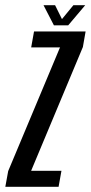

<svg xmlns="http://www.w3.org/2000/svg" viewBox="-58 -719 349 739"><path d="M-37.5 0H167.5L178.5 -61.5H62L63 -64.5L261 -538L271.5 -598H73L62 -536.5H173.5L172.5 -535.5L-26.5 -60.5ZM149.5 -621.5H204.5L270 -699H224.5L180.5 -645.5L154 -699H109.5Z"/></svg>

Font: Anybody ExtraCondensed
Style: Italic
Weight: 400
Width: 2
Italic angle: -10°
Version: Version 1.113;gftools[0.9.25]